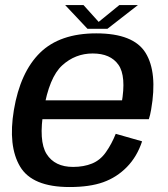

<svg xmlns="http://www.w3.org/2000/svg" viewBox="-20 -729 658 754"><path d="M253 5.5 267 -73.5Q195 -73.5 163 -124.2Q131 -175 151.5 -297Q173 -425.5 224.2 -472.2Q275.5 -519 344 -519Q414 -519 445.2 -474.5Q476.5 -430 457.5 -323L465.5 -335H146L133 -261H564.5Q570 -277.5 573.5 -298.5Q599 -444.5 551.8 -521.2Q504.5 -598 358 -598Q215 -598 137.2 -521.8Q59.5 -445.5 34.5 -297Q11 -155.5 58.8 -75Q106.5 5.5 253 5.5ZM267 -73.5 253 5.5Q332.5 5.5 385.5 -13.5Q438.5 -32.5 478.2 -73Q518 -113.5 538 -174L434.5 -203.5Q418.5 -163.5 396.2 -131.8Q374 -100 341.5 -86.8Q309 -73.5 267 -73.5ZM323.5 -616H402L521.5 -709H448.5L367.5 -643L308 -709H236Z"/></svg>

Font: Anybody UltraCondensed Thin Medium
Style: Italic
Weight: 500
Italic angle: -10°
Version: Version 1.111